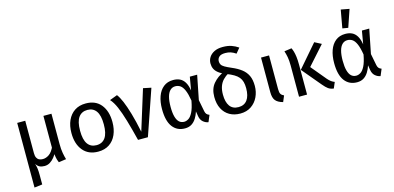

<svg xmlns="http://www.w3.org/2000/svg" viewBox="-86 -1361 4359 2123"><g transform="rotate(-15 2093.5 -299.5)"><path d="M403 -180 412 -104Q400 -78 378.5 -51Q357 -24 328.5 -6Q300 12 265 12Q231 12 208.5 0.5Q186 -11 169 -38Q178 -10 182 19.5Q186 49 186 96V202L95 213V-527H187V-156Q187 -123 197 -103.5Q207 -84 225 -75.5Q243 -67 266 -67Q304 -67 339.5 -92Q375 -117 403 -180ZM403 -85 395 -128V-527H487V-180Q487 -121 495 -76.5Q503 -32 513 0L427 12Q419 -7 414.5 -22.5Q410 -38 407.5 -53Q405 -68 403 -85Z M881 -539Q994 -539 1054.5 -464Q1115 -389 1115 -264Q1115 -183 1087.5 -120.5Q1060 -58 1007.5 -23Q955 12 880 12Q768 12 706.5 -63Q645 -138 645 -263Q645 -345 673 -407Q701 -469 753.5 -504Q806 -539 881 -539ZM881 -465Q815 -465 779.5 -416Q744 -367 744 -263Q744 -160 779 -111Q814 -62 880 -62Q946 -62 981 -111.5Q1016 -161 1016 -264Q1016 -367 981 -416Q946 -465 881 -465Z M1152 -505 1240 -538Q1265 -506 1290.5 -446Q1316 -386 1342.5 -295.5Q1369 -205 1395 -78L1538 -538L1629 -519L1450 0H1337Q1303 -136 1274 -234.5Q1245 -333 1216 -400Q1187 -467 1152 -505Z M1882 -539Q1926 -539 1958.5 -523.5Q1991 -508 2013 -472.5Q2035 -437 2045 -376L2071 -527H2155L2100 -250L2126 -116Q2130 -96 2140 -83.5Q2150 -71 2172 -63L2140 13Q2107 8 2080 -15.5Q2053 -39 2046 -82L2037 -138Q2024 -97 2002.5 -62.5Q1981 -28 1949.5 -8Q1918 12 1873 12Q1783 12 1732 -55.5Q1681 -123 1681 -259Q1681 -341 1703.5 -404Q1726 -467 1771 -503Q1816 -539 1882 -539ZM1887 -466Q1853 -466 1828.5 -442.5Q1804 -419 1791.5 -373Q1779 -327 1779 -259Q1779 -191 1791 -147Q1803 -103 1826 -82Q1849 -61 1883 -61Q1907 -61 1932.5 -76.5Q1958 -92 1981 -136.5Q2004 -181 2020 -267Q2007 -346 1988 -389Q1969 -432 1944 -449Q1919 -466 1887 -466Z M2329 -608Q2329 -646 2349 -678Q2369 -710 2408.5 -730Q2448 -750 2505 -750Q2564 -750 2605.5 -735.5Q2647 -721 2683 -696L2636 -639Q2605 -660 2577.5 -669Q2550 -678 2516 -678Q2466 -678 2445 -657.5Q2424 -637 2424 -608Q2424 -586 2433.5 -569.5Q2443 -553 2469.5 -537.5Q2496 -522 2545 -501Q2609 -474 2652 -440.5Q2695 -407 2717 -360Q2739 -313 2739 -243Q2739 -175 2711.5 -117Q2684 -59 2632 -23.5Q2580 12 2506 12Q2437 12 2384.5 -18Q2332 -48 2303 -104.5Q2274 -161 2274 -240Q2274 -333 2323 -391Q2372 -449 2445 -480L2495 -454Q2457 -432 2429.5 -403.5Q2402 -375 2387.5 -335Q2373 -295 2373 -240Q2373 -155 2406 -108.5Q2439 -62 2506 -62Q2571 -62 2605.5 -108.5Q2640 -155 2640 -243Q2640 -284 2631.5 -315Q2623 -346 2603.5 -369.5Q2584 -393 2551 -412.5Q2518 -432 2469 -451Q2415 -472 2384.5 -496Q2354 -520 2341.5 -547.5Q2329 -575 2329 -608Z M2886 -527H2978V-141Q2978 -102 2988.5 -85Q2999 -68 3024 -57L2995 12Q2936 -4 2911 -35.5Q2886 -67 2886 -130Z M3276 -282 3498 -539 3575 -499 3384 -285 3528 -112Q3548 -89 3565.5 -76.5Q3583 -64 3604 -56L3575 12Q3537 7 3513 -10.5Q3489 -28 3458 -65ZM3154 -527 3238 -539Q3247 -521 3254.5 -496Q3262 -471 3267 -433Q3272 -395 3272 -339V0H3180V-357Q3180 -415 3172.5 -454.5Q3165 -494 3154 -527Z M3852 -539Q3896 -539 3928.5 -523.5Q3961 -508 3983 -472.5Q4005 -437 4015 -376L4041 -527H4125L4070 -250L4096 -116Q4100 -96 4110 -83.5Q4120 -71 4142 -63L4110 13Q4077 8 4050 -15.5Q4023 -39 4016 -82L4007 -138Q3994 -97 3972.5 -62.5Q3951 -28 3919.5 -8Q3888 12 3843 12Q3753 12 3702 -55.5Q3651 -123 3651 -259Q3651 -341 3673.5 -404Q3696 -467 3741 -503Q3786 -539 3852 -539ZM3857 -466Q3823 -466 3798.5 -442.5Q3774 -419 3761.5 -373Q3749 -327 3749 -259Q3749 -191 3761 -147Q3773 -103 3796 -82Q3819 -61 3853 -61Q3877 -61 3902.5 -76.5Q3928 -92 3951 -136.5Q3974 -181 3990 -267Q3977 -346 3958 -389Q3939 -432 3914 -449Q3889 -466 3857 -466ZM3838 -606 3875 -812 3971 -794 3903 -595Z"/></g></svg>

Font: Fira Sans Variable
Style: Regular
Weight: 400
Designer: Carrois Corporate & Edenspiekermann AG
Foundry: Carrois Corporate GbR & Edenspiekermann AG
Version: Version 4.202